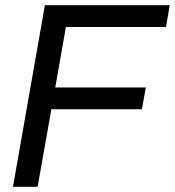

<svg xmlns="http://www.w3.org/2000/svg" viewBox="-20 -720 674 740"><path d="M153 -700H634L620 -616H234L193 -383H542L527 -299H178L125 0H30Z"/></svg>

Font: Bai Jamjuree Medium
Style: Italic
Weight: 500
Italic angle: -10°
Version: Version 1.000; ttfautohint (v1.6)